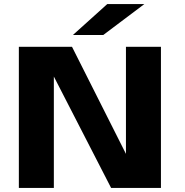

<svg xmlns="http://www.w3.org/2000/svg" viewBox="-20 -932 915 952"><path d="M73.5 0V-700H337L604.5 -169V-700H778V0H531L247 -552.5V0ZM492 -758.5H341.5L512 -912H696Z"/></svg>

Font: Trispace SemiExpanded
Style: Bold
Weight: 700
Width: 6
Designer: Tyler Finck
Foundry: Etcetera Type Company
Version: Version 1.210; ttfautohint (v1.8.3)